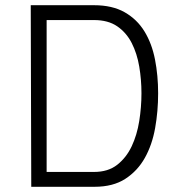

<svg xmlns="http://www.w3.org/2000/svg" viewBox="-20 -717 686 737"><path d="M100 0 98 -697H341Q411 -697 458.5 -670Q506 -643 534.5 -596.5Q563 -550 575 -488.5Q587 -427 587 -359Q587 -290 575.5 -225.5Q564 -161 536 -111Q508 -61 461 -30.5Q414 0 343 0ZM523 -359Q523 -411 514.5 -461.5Q506 -512 485.5 -552Q465 -592 430 -616Q395 -640 341 -640H159V-57H341Q395 -57 430 -84.5Q465 -112 485.5 -155.5Q506 -199 514.5 -252.5Q523 -306 523 -359Z"/></svg>

Font: Panefresco 250wt
Style: Regular
Weight: 300
Version: Version 1.000